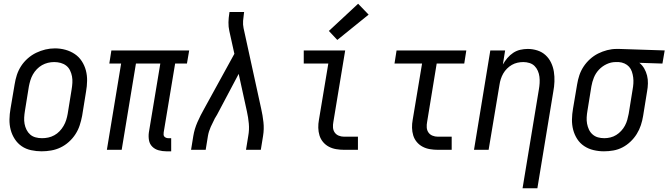

<svg xmlns="http://www.w3.org/2000/svg" viewBox="-20 -799 3565 1024"><path d="M202 8Q174 8 146 2Q118 -4 96 -19Q74 -34 59 -57Q44 -80 37 -106.5Q30 -133 30.5 -162Q31 -191 36 -219L58 -349Q62 -375 70 -399.5Q78 -424 92.5 -446.5Q107 -469 128 -487.5Q149 -506 173 -517.5Q197 -529 222 -535Q247 -541 273 -541Q302 -541 329 -533.5Q356 -526 378.5 -511Q401 -496 416 -473Q431 -450 438 -423.5Q445 -397 444.5 -368Q444 -339 439 -311L418 -181Q413 -155 405 -130.5Q397 -106 382.5 -83.5Q368 -61 347.5 -42.5Q327 -24 303 -12.5Q279 -1 253 3.5Q227 8 202 8ZM204 -62Q221 -62 237.5 -65.5Q254 -69 269.5 -77.5Q285 -86 297.5 -99Q310 -112 319 -127.5Q328 -143 333 -159Q338 -175 341 -192L362 -322Q365 -340 366 -357.5Q367 -375 364 -391.5Q361 -408 353.5 -423.5Q346 -439 333 -449Q320 -459 303.5 -463.5Q287 -468 269 -468Q252 -468 235.5 -464Q219 -460 204 -451.5Q189 -443 176.5 -430Q164 -417 155.5 -402Q147 -387 142 -370.5Q137 -354 134 -338L113 -208Q110 -190 109 -172.5Q108 -155 111 -138.5Q114 -122 121.5 -107Q129 -92 141 -81.5Q153 -71 169.5 -66.5Q186 -62 204 -62Z M867 8Q846 8 826 2.5Q806 -3 792 -17Q778 -31 774.5 -51.5Q771 -72 774 -93L835 -460H705L629 0H550L626 -460H563L574 -530H989L977 -460H914L853 -93Q852 -87 852.5 -80.5Q853 -74 857 -70Q861 -66 866.5 -64Q872 -62 878 -62H893V8Z M999 0 1011 -74Q1017 -111 1033 -147.5Q1049 -184 1069 -219L1230 -512L1203 -634Q1198 -656 1198.5 -680Q1199 -704 1203 -728L1204 -735H1282L1281 -728Q1278 -708 1276.5 -688Q1275 -668 1279 -649L1373 -219Q1381 -184 1385 -147.5Q1389 -111 1383 -74L1371 0H1292L1304 -74Q1310 -107 1307 -140Q1304 -173 1297 -204L1253 -405L1137 -186Q1136 -184 1134.5 -182Q1133 -180 1132 -178Q1131 -176 1130 -174Q1129 -172 1127 -170Q1115 -147 1104 -122.5Q1093 -98 1089 -74L1077 0Z M1815 0Q1794 0 1773 -3.5Q1752 -7 1734 -16.5Q1716 -26 1703 -41.5Q1690 -57 1684 -76.5Q1678 -96 1677.5 -117.5Q1677 -139 1681 -160L1731 -460H1600V-530H1821L1758 -149Q1755 -134 1756 -119Q1757 -104 1765 -92.5Q1773 -81 1786.5 -75.5Q1800 -70 1815 -70H1889V0ZM1779 -586 1734 -634 1890 -779 1946 -721Z M2315 0Q2294 0 2273 -3.5Q2252 -7 2234 -16.5Q2216 -26 2203 -41.5Q2190 -57 2184 -76.5Q2178 -96 2177.5 -117.5Q2177 -139 2181 -160L2231 -460H2084L2095 -530H2467L2456 -460H2309L2258 -149Q2255 -134 2256 -119Q2257 -104 2265 -92.5Q2273 -81 2286.5 -75.5Q2300 -70 2315 -70H2389V0Z M2767 205 2854 -322Q2857 -339 2858 -356Q2859 -373 2857 -389.5Q2855 -406 2848.5 -421Q2842 -436 2831 -447Q2820 -458 2804 -463Q2788 -468 2771 -468Q2755 -468 2739.5 -464.5Q2724 -461 2710 -453Q2696 -445 2684 -433Q2672 -421 2664 -407Q2656 -393 2651 -377.5Q2646 -362 2644 -347L2586 0H2508L2595 -530H2674L2662 -455Q2672 -473 2686 -489.5Q2700 -506 2717.5 -517.5Q2735 -529 2755 -533.5Q2775 -538 2795 -538Q2821 -538 2846 -530Q2871 -522 2889.5 -505Q2908 -488 2919 -465Q2930 -442 2934 -416.5Q2938 -391 2937 -364Q2936 -337 2931 -311L2846 205Z M3201 8Q3173 8 3145.5 1.5Q3118 -5 3095.5 -20Q3073 -35 3058.5 -57.5Q3044 -80 3037 -106.5Q3030 -133 3030.5 -162Q3031 -191 3036 -219L3058 -349Q3062 -374 3070 -398Q3078 -422 3092.5 -444Q3107 -466 3127 -484Q3147 -502 3170 -513.5Q3193 -525 3218 -531.5Q3243 -538 3268 -538Q3272 -538 3275.5 -538Q3279 -538 3283 -538L3525 -530L3513 -460L3390 -464Q3406 -451 3416 -433.5Q3426 -416 3431 -396Q3436 -376 3435.5 -354Q3435 -332 3431 -311L3410 -181Q3406 -156 3398 -131.5Q3390 -107 3376 -84.5Q3362 -62 3342.5 -43.5Q3323 -25 3300 -13Q3277 -1 3251.5 3.5Q3226 8 3201 8ZM3203 -62Q3219 -62 3235.5 -66Q3252 -70 3266.5 -79Q3281 -88 3293 -101Q3305 -114 3313 -129Q3321 -144 3325.5 -160Q3330 -176 3333 -192L3354 -322Q3357 -338 3358 -354.5Q3359 -371 3357 -386.5Q3355 -402 3350 -417Q3345 -432 3335 -443Q3325 -454 3310.5 -460.5Q3296 -467 3280 -468H3271Q3269 -468 3267 -468Q3265 -468 3263 -468Q3239 -468 3215.5 -457Q3192 -446 3174.5 -427.5Q3157 -409 3147.5 -385.5Q3138 -362 3134 -338L3113 -208Q3110 -191 3109 -173.5Q3108 -156 3111 -139.5Q3114 -123 3121 -108Q3128 -93 3140.5 -82Q3153 -71 3169 -66.5Q3185 -62 3203 -62Z"/></svg>

Font: Iosevka Curly Oblique
Style: Regular
Weight: 400
Italic angle: -9°
Monospace: yes
Designer: Belleve Invis
Foundry: Belleve Invis
Version: Version 11.1.0; ttfautohint (v1.8.3)